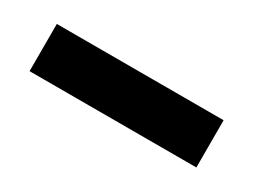

<svg xmlns="http://www.w3.org/2000/svg" viewBox="-25 -768 429 324"><g transform="rotate(30 189.5 -606.0)"><path d="M26 -560H351V-652H26Z"/></g></svg>

Font: Charger Pro
Style: ExBdNar
Weight: 400
Designer: Jasper
Foundry: Cannot Into Space Fonts
Version: Version 1.09